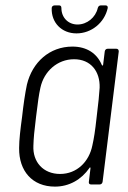

<svg xmlns="http://www.w3.org/2000/svg" viewBox="-20 -685 474 713"><path d="M264 -561C320 -561 368 -601 380 -655C381 -661 378 -665 372 -665H355C349 -665 345 -662 343 -655C335 -620 303 -594 268 -594C233 -594 208 -620 208 -655C208 -662 205 -665 199 -665H183C177 -665 172 -661 172 -655C170 -601 209 -561 264 -561ZM369 -494 363 -445C363 -441 360 -440 358 -444C340 -487 302 -512 249 -512C164 -512 100 -454 80 -371C73 -338 67 -296 62 -251C56 -207 51 -166 51 -135C50 -50 100 8 184 8C237 8 282 -18 312 -61C314 -65 316 -64 316 -60L310 -10C309 -4 312 0 318 0H350C356 0 360 -4 361 -10L421 -494C421 -500 418 -504 412 -504H380C374 -504 370 -500 369 -494ZM323 -145C311 -85 266 -39 203 -39C141 -39 101 -83 104 -144C105 -173 107 -196 114 -252C121 -308 124 -332 130 -359C143 -420 193 -465 255 -465C317 -465 352 -420 350 -359C348 -331 346 -307 339 -251C333 -196 329 -172 323 -145Z"/></svg>

Font: Barlow Semi Condensed Light
Style: Italic
Weight: 300
Width: 4
Italic angle: -7°
Designer: Jeremy Tribby
Foundry: Tribby Type
Version: Version 1.422;hotconv 1.0.109;makeotfexe 2.5.65596